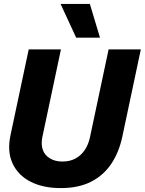

<svg xmlns="http://www.w3.org/2000/svg" viewBox="-20 -951 741 983"><path d="M291 12Q200 12 136 -21Q72 -54 44 -115Q16 -176 34 -260L127 -698H292L197 -250Q189 -211 199.5 -183Q210 -155 236.5 -139.5Q263 -124 300 -124Q338 -124 366.5 -139.5Q395 -155 414 -183Q433 -211 441 -250L536 -698H701L606 -250Q589 -171 549.5 -112Q510 -53 446 -20.5Q382 12 291 12ZM492 -758H370L290 -931H440Z"/></svg>

Font: Azeret Mono Thin
Style: Bold Italic
Weight: 700
Italic angle: -12°
Version: Version 1.002